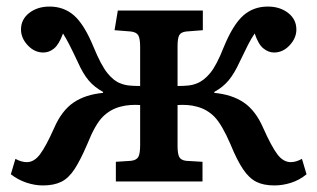

<svg xmlns="http://www.w3.org/2000/svg" viewBox="-20 -553 967 585"><path d="M111 12Q86 12 60.5 3.5Q35 -5 13 -22L27 -69Q45 -59 62 -59Q84 -59 102 -83Q120 -107 145 -163Q168 -216 204 -240.5Q240 -265 294 -270V-273Q268 -287 250.5 -307.5Q233 -328 217 -364Q201 -398 191.5 -416.5Q182 -435 172 -451Q160 -418 145 -405.5Q130 -393 112 -393Q85 -393 64.5 -415Q44 -437 44 -463Q44 -494 69 -513.5Q94 -533 131 -533Q175 -533 206 -505.5Q237 -478 265 -410Q288 -354 307.5 -330Q327 -306 347 -299Q359 -294 373 -292.5Q387 -291 407 -291V-410Q407 -435 401.5 -445Q396 -455 379 -457L329 -461L339 -521H598V-461L547 -457Q531 -455 526 -445.5Q521 -436 521 -412V-291Q540 -291 554 -292.5Q568 -294 580 -299Q601 -307 620.5 -330.5Q640 -354 662 -410Q690 -478 721 -505.5Q752 -533 796 -533Q833 -533 858 -513.5Q883 -494 883 -463Q883 -437 862.5 -415Q842 -393 815 -393Q798 -393 782.5 -405.5Q767 -418 756 -451Q745 -435 735.5 -416Q726 -397 710 -364Q694 -329 676.5 -308Q659 -287 633 -273V-270Q687 -265 723 -240.5Q759 -216 782 -163Q807 -107 825 -83Q843 -59 866 -59Q882 -59 900 -69L914 -22Q892 -4 866.5 4Q841 12 816 12Q783 12 761 1Q739 -10 720.5 -37.5Q702 -65 682 -114Q656 -174 633.5 -197Q611 -220 580 -228Q566 -232 550.5 -233Q535 -234 521 -233V-108Q521 -85 526 -75Q531 -65 547 -63L597 -60V0H333V-60L379 -63Q396 -65 401.5 -75Q407 -85 407 -111V-233Q393 -234 377.5 -233Q362 -232 347 -228Q316 -220 293 -197Q270 -174 246 -114Q225 -65 207 -37.5Q189 -10 166.5 1Q144 12 111 12Z"/></svg>

Font: Literata 7pt Medium
Style: Regular
Weight: 500
Designer: Latin by Veronika Burian and Jose Scaglione. Greek by Irene Vlachou. Cyrillic by Vera Evstafieva.
Foundry: TypeTogether
Version: Version 3.002